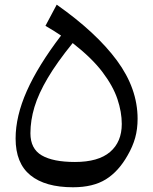

<svg xmlns="http://www.w3.org/2000/svg" viewBox="-20 -792 657 823"><path d="M569.8 -282.7Q569.8 -238.3 559.3 -200.9Q548.8 -163.6 527.3 -126.5Q488.3 -57.1 433.6 -23.2Q378.9 10.7 293 10.7Q173.8 10.7 110.4 -40.8Q46.9 -92.3 46.9 -198.2Q46.9 -293.9 95 -402.1Q143.1 -510.3 241.7 -639.6Q225.6 -650.4 209.7 -660.4Q193.8 -670.4 174.8 -681.2L223.1 -772Q392.6 -652.8 481.2 -532.7Q569.8 -412.6 569.8 -282.7ZM291.5 -607.4Q224.1 -524.4 184.6 -457.5Q145 -390.6 127.7 -333.3Q110.4 -275.9 110.4 -220.7Q110.4 -154.3 158.9 -126Q207.5 -97.7 301.3 -97.7Q401.4 -97.7 451.7 -140.6Q502 -183.6 502 -260.7Q502 -311.5 483.4 -367.2Q464.8 -422.9 419.2 -483.2Q373.5 -543.5 291.5 -607.4Z"/></svg>

Font: Pinar DS1 Medium
Style: Regular
Weight: 500
Designer: Amin Abedi
Version: Version 3.000